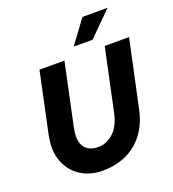

<svg xmlns="http://www.w3.org/2000/svg" viewBox="-160 -1022 1043 1156"><g transform="rotate(-20 361.5 -444.0)"><path d="M58 -227Q58 -238 59 -249.5Q60 -261 62 -274.5Q64 -288 67 -304L149 -690H309L225 -295Q223 -285 221.5 -275Q220 -265 219 -256Q218 -247 218 -238Q218 -183 247 -157Q276 -131 325 -131Q376 -131 420.5 -170.5Q465 -210 483 -295L567 -690H723L632 -265Q612 -169 563.5 -107.5Q515 -46 447.5 -17Q380 12 302 12Q228 12 173 -19Q118 -50 88 -104Q58 -158 58 -227ZM390 -750 501 -900H662L511 -750Z"/></g></svg>

Font: Radio Canada
Style: Italic
Weight: 400
Italic angle: -12°
Designer: Charles Daoud, Etienne Aubert Bonn, Alexandre Saumier Demers, Jacques Le Bailly
Foundry: Radio-Canada
Version: Version 2.104;gftools[0.9.28.dev5+ged2979d]